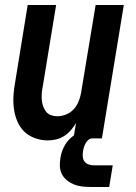

<svg xmlns="http://www.w3.org/2000/svg" viewBox="-20 -550 540 763"><path d="M170 8Q144 8 119 -1Q94 -10 76.5 -27Q59 -44 49 -67.5Q39 -91 35.5 -116.5Q32 -142 33.5 -169Q35 -196 40 -222L90 -530H203L150 -207Q147 -193 146 -180Q145 -167 146 -154Q147 -141 151 -129Q155 -117 162.5 -107Q170 -97 182 -92.5Q194 -88 207 -88Q225 -88 242.5 -95Q260 -102 272.5 -115.5Q285 -129 292 -146Q299 -163 302 -180L360 -530H472L385 0H272L282 -61Q273 -46 261.5 -32.5Q250 -19 235 -9.5Q220 0 203 4Q186 8 170 8ZM339 193Q322 193 305.5 191Q289 189 274 183Q259 177 246.5 167Q234 157 226.5 143Q219 129 218 112.5Q217 96 220 79Q223 56 234 34Q245 12 263.5 -4Q282 -20 305.5 -26.5Q329 -33 351 -33L346 0Q338 0 331 6Q324 12 320 19.5Q316 27 313.5 35Q311 43 310 51Q308 62 309 73Q310 84 316 92Q322 100 332 103.5Q342 107 353 107H428L414 193Z"/></svg>

Font: Iosevka Curly Oblique
Style: Bold
Weight: 700
Italic angle: -9°
Monospace: yes
Designer: Belleve Invis
Foundry: Belleve Invis
Version: Version 11.1.0; ttfautohint (v1.8.3)